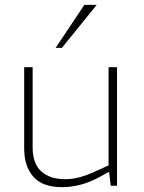

<svg xmlns="http://www.w3.org/2000/svg" viewBox="-20 -768 594 794"><path d="M237 6Q156 6 118 -37Q80 -80 80 -154V-490H115V-158Q115 -92 150.5 -59.5Q186 -27 250 -27Q281 -27 311 -35.5Q341 -44 376 -60L429 -84V-490H464V0H438L430 -66L437 -61L390 -35Q349 -13 310.5 -3.5Q272 6 237 6ZM210 -570 329 -748H380L236 -570Z"/></svg>

Font: REM Thin
Style: Regular
Weight: 250
Designer: Octavio Pardo
Foundry: Ashler Design
Version: Version 1.005;gftools[0.9.28]